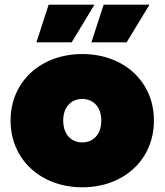

<svg xmlns="http://www.w3.org/2000/svg" viewBox="-20 -787 700 817"><path d="M330 10C507 10 635 -108 635 -274C635 -440 507 -557 330 -557C154 -557 25 -440 25 -274C25 -108 154 10 330 10ZM330 -181C285 -181 249 -213 249 -274C249 -334 285 -366 330 -366C375 -366 411 -334 411 -274C411 -213 375 -181 330 -181ZM369 -607H519L616 -767H421ZM135 -607H285L382 -767H187Z"/></svg>

Font: Chess Sans Black
Style: Regular
Weight: 900
Designer: Wolf Bōese
Foundry: Wolf Bōese
Version: Version 7.223;Glyphs 3.3 (3306)